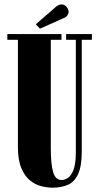

<svg xmlns="http://www.w3.org/2000/svg" viewBox="-20 -858 462 890"><path d="M223 12Q199 12 171.2 5Q143.5 -2 119 -21.8Q94.5 -41.5 78.8 -79Q63 -116.5 63 -177.5V-673.5H14V-700H265V-673.5H215.5V-170Q215.5 -99 226 -61.2Q236.5 -23.5 266 -23.5Q279 -23.5 294.2 -33Q309.5 -42.5 320.5 -70.2Q331.5 -98 331.5 -152V-673.5H286.5V-700H406V-673.5H359V-156Q359 -87.5 342 -51Q325 -14.5 294.5 -1.2Q264 12 223 12ZM165 -725 146 -745.5 237.5 -825Q252 -837.5 265 -837.5Q274.5 -837.5 282 -832.2Q289.5 -827 293.5 -819Q298 -812 298 -804Q298 -794.5 291.8 -786Q285.5 -777.5 271.5 -772.5Z"/></svg>

Font: Imbue 50pt Black
Style: Regular
Weight: 900
Designer: Tyler Finck
Foundry: Etcetera Type Company
Version: Version 1.102; ttfautohint (v1.8.3)